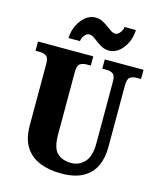

<svg xmlns="http://www.w3.org/2000/svg" viewBox="-136 -1037 952 1144"><g transform="rotate(15 340.0 -465.5)"><path d="M350 10Q276 10 219 -13Q162 -36 129.5 -86Q97 -136 97 -218V-598Q97 -637 80.5 -647Q64 -657 41 -657H15V-714H356V-657H330Q307 -657 290.5 -646.5Q274 -636 274 -594V-210Q274 -127 305.5 -96.5Q337 -66 394 -66Q440 -66 474 -101.5Q508 -137 508 -217V-598Q508 -637 492 -647Q476 -657 453 -657H427V-714H666V-657H639Q615 -657 599 -646.5Q583 -636 583 -594V-215Q583 -148 559.5 -97.5Q536 -47 484.5 -18.5Q433 10 350 10ZM438 -771Q414 -771 394.5 -780.5Q375 -790 359 -802.5Q343 -815 328.5 -824.5Q314 -834 299 -834Q284 -834 271 -817.5Q258 -801 256 -781H185Q187 -826 205 -862Q223 -898 250.5 -919.5Q278 -941 310 -941Q333 -941 352.5 -931.5Q372 -922 388.5 -909.5Q405 -897 419.5 -887.5Q434 -878 448 -878Q461 -878 475 -894.5Q489 -911 491 -931H561Q559 -886 541.5 -850Q524 -814 496.5 -792.5Q469 -771 438 -771Z"/></g></svg>

Font: Noto Serif Condensed Black
Style: Regular
Weight: 900
Width: 3
Designer: Monotype Design Team
Foundry: Monotype Imaging Inc.
Version: Version 2.015; ttfautohint (v1.8.4.7-5d5b)